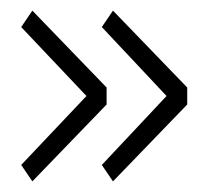

<svg xmlns="http://www.w3.org/2000/svg" viewBox="-20 -426 403 362"><path d="M181 -261 41 -406 20 -375 143 -245 20 -115 41 -84 181 -229ZM333 -261 193 -406 172 -375 294 -245 172 -115 193 -84 333 -229Z"/></svg>

Font: Catamaran Thin Thin
Style: Regular
Weight: 250
Version: Version 2.000